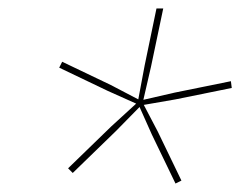

<svg xmlns="http://www.w3.org/2000/svg" viewBox="-20 -750 568 454"><path d="M395 -316 339 -432 310 -497 254 -440 152 -341 141 -352 243 -451 302 -505 235 -535 120 -590 127 -604 242 -549 307 -515 322 -595 350 -730H366L337 -592L319 -514L393 -531L526 -558L528 -542L395 -515L320 -502L353 -439L409 -323Z"/></svg>

Font: Kantumruy Pro Thin
Style: Italic
Weight: 250
Italic angle: -13°
Version: Version 1.002